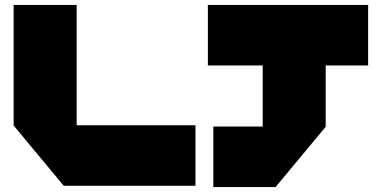

<svg xmlns="http://www.w3.org/2000/svg" viewBox="-20 -750 1530 774"><path d="M237 -1 35 -244V-245H768V-1ZM35 -245V-730H289V-245ZM1039 -240V-486L1241 -730H1293V-240ZM840 4V-240H1293V-239L1091 4ZM818 -486V-730H1241L1039 -486ZM1293 -486V-730H1464V-486Z"/></svg>

Font: Foldit Thin Black
Style: Regular
Weight: 900
Version: Version 1.003